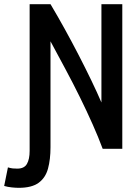

<svg xmlns="http://www.w3.org/2000/svg" viewBox="-84 -713 664 920"><path d="M6 187Q-8 187 -27.5 185Q-47 183 -64 178L-46 89Q-33 93 -23.5 94Q-14 95 -1 95Q32 95 45 72.5Q58 50 58 10V-693H158Q192 -636 226.5 -573.5Q261 -511 293 -449Q325 -387 353 -329Q381 -271 402 -222V-693H502V0H408Q388 -54 360 -117Q332 -180 299 -247Q266 -314 229.5 -382Q193 -450 158 -515V-8Q158 51 146 95Q134 139 101 163Q68 187 6 187Z"/></svg>

Font: Ubuntu Sans Mono Medium
Style: Regular
Weight: 500
Monospace: yes
Designer: Dalton Maag Ltd
Foundry: Dalton Maag Ltd
Version: Version 1.006